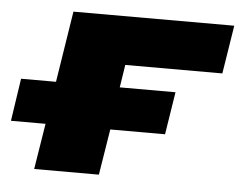

<svg xmlns="http://www.w3.org/2000/svg" viewBox="-53 -548 750 597"><g transform="rotate(5 322.0 -249.0)"><path d="M74 0 97 -143H-11L9 -276H118L153 -498H655L631 -347H328L317 -276H491L470 -143H299L276 0Z"/></g></svg>

Font: Nunito Sans 10pt Expanded Black
Style: Italic
Weight: 900
Width: 7
Italic angle: -9°
Designer: Vernon Adams
Foundry: Vernon Adams
Version: Version 3.101;gftools[0.9.27]